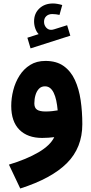

<svg xmlns="http://www.w3.org/2000/svg" viewBox="-20 -783 519 1092"><path d="M334 -754.4Q304.2 -763.2 281.2 -763.2Q233.9 -763.2 203.9 -734.9Q173.8 -706.5 173.8 -661.6Q173.8 -640.6 180.7 -621.1Q187.5 -601.6 199.7 -588.9L135.7 -568.4L153.8 -507.8L379.9 -580.1L361.8 -639.6L289.1 -616.7Q278.8 -613.3 270.5 -613.3Q253.9 -613.3 242.2 -626.7Q230.5 -640.1 230.5 -659.2Q230.5 -679.2 243.4 -691.2Q256.3 -703.1 277.3 -703.1Q285.6 -703.1 298.6 -701.7Q311.5 -700.2 318.4 -698.2ZM288.6 -2.9Q266.1 43.9 198.5 83.5Q130.9 123 30.8 153.3L95.2 289.1Q272.9 232.4 360.6 144.8Q448.2 57.1 448.2 -76.7Q448.2 -147.9 438.7 -212.9Q429.2 -277.8 406 -328.1Q382.8 -378.4 342 -407.5Q301.3 -436.5 238.3 -436.5Q188 -436.5 151.4 -413.6Q114.7 -390.6 90.8 -352.8Q66.9 -314.9 55.4 -269.8Q43.9 -224.6 43.9 -180.7Q43.9 -91.8 90.3 -45.2Q136.7 1.5 219.7 1.5Q238.3 1.5 255.1 0.2Q272 -1 288.6 -2.9ZM308.1 -155.3Q294.9 -152.8 276.6 -150.9Q258.3 -148.9 239.3 -148.9Q205.6 -148.9 190.4 -159.4Q175.3 -169.9 175.3 -194.8Q175.3 -220.2 181.9 -242.4Q188.5 -264.6 201.7 -278.3Q214.8 -292 235.4 -292Q252.4 -292 264.6 -282.5Q276.9 -272.9 285.6 -254.9Q294.4 -236.8 299.8 -211.7Q305.2 -186.5 308.1 -155.3Z"/></svg>

Font: Estedad-FD-VF Thin
Style: Regular
Weight: 100
Designer: Amin Abedi
Version: Version 5.0